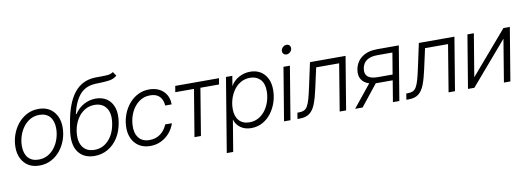

<svg xmlns="http://www.w3.org/2000/svg" viewBox="-69 -1193 5054 1840"><g transform="rotate(-10 2458.5 -273.0)"><path d="M228 10.3Q135.7 10.3 82.8 -48.6Q29.8 -107.4 29.8 -202.1Q29.8 -263.7 49.8 -321.5Q69.8 -379.4 106.9 -425.5Q144 -471.7 195.6 -498.8Q247.1 -525.9 310.1 -525.9Q402.3 -525.9 455.3 -466.8Q508.3 -407.7 508.3 -312.5Q508.3 -250.5 488.3 -192.9Q468.3 -135.3 431.2 -89.4Q394 -43.5 342.5 -16.6Q291 10.3 228 10.3ZM230 -47.4Q280.3 -47.4 320.3 -70.1Q360.4 -92.8 388.4 -131.3Q416.5 -169.9 431.2 -217.3Q445.8 -264.6 445.8 -313.5Q445.8 -385.3 410.2 -426.8Q374.5 -468.3 308.6 -468.3Q258.8 -468.3 219 -445.6Q179.2 -422.9 150.9 -384.5Q122.6 -346.2 107.4 -298.6Q92.3 -251 92.3 -200.7Q92.3 -129.9 127.9 -88.6Q163.6 -47.4 230 -47.4Z M1074.2 -750 1101.1 -710.4Q1067.9 -682.1 1024.9 -676.5Q981.9 -670.9 929.7 -669.4Q919.9 -668.9 909.7 -668.7Q899.4 -668.5 888.7 -668Q793 -663.6 737.5 -599.1Q682.1 -534.7 654.8 -414.1H661.1Q697.8 -470.2 752.7 -499.3Q807.6 -528.3 867.2 -528.3Q930.2 -528.3 975.3 -497.6Q1020.5 -466.8 1040 -408Q1059.6 -349.1 1045.4 -264.2Q1031.7 -179.7 992.2 -117.9Q952.6 -56.2 894 -22.5Q835.4 11.2 764.6 11.7Q656.7 11.2 604.2 -63.7Q551.8 -138.7 575.7 -282.7L585 -339.8Q616.7 -530.3 693.1 -626.7Q769.5 -723.1 896 -727.5Q910.6 -728 924.6 -728Q938.5 -728 951.2 -728Q990.7 -728 1021 -730.7Q1051.3 -733.4 1074.2 -750ZM773.9 -46.4Q853 -46.4 909.4 -105.7Q965.8 -165 981.9 -264.2Q998 -361.3 960.2 -416Q922.4 -470.7 845.2 -470.7Q791.5 -470.7 748 -443.4Q704.6 -416 675.5 -368.7Q646.5 -321.3 635.7 -260.3Q619.1 -161.1 656 -103.8Q692.9 -46.4 773.9 -46.4Z M1306.6 10.3Q1242.7 10.3 1196.8 -19Q1150.9 -48.3 1127.9 -100.3Q1105 -152.3 1108.9 -220.2Q1112.3 -279.8 1133.5 -334.7Q1154.8 -389.6 1191.7 -432.9Q1228.5 -476.1 1278.3 -501Q1328.1 -525.9 1387.7 -525.9Q1444.3 -525.9 1486.8 -503.2Q1529.3 -480.5 1552.7 -439.9Q1576.2 -399.4 1575.2 -347.2H1512.2Q1510.3 -401.4 1478.8 -434.8Q1447.3 -468.3 1386.2 -468.3Q1324.2 -468.3 1277.6 -433.6Q1231 -398.9 1203.6 -342.5Q1176.3 -286.1 1172.4 -220.2Q1166.5 -142.1 1201.9 -94.7Q1237.3 -47.4 1308.1 -47.4Q1370.1 -47.4 1414.6 -80.3Q1459 -113.3 1481.4 -168.9H1546.4Q1529.8 -117.2 1494.6 -76.7Q1459.5 -36.1 1411.1 -12.9Q1362.8 10.3 1306.6 10.3Z M1736.3 0 1812 -456.1H1629.9L1640.1 -515.6H2065.9L2055.7 -456.1H1874.5L1799.3 0Z M2014.6 204.1 2133.8 -515.6H2195.3L2179.7 -419.4H2180.2Q2209 -469.7 2260.5 -497.3Q2312 -524.9 2368.7 -524.9Q2456.1 -524.9 2506.8 -467.8Q2557.6 -410.6 2557.6 -315.9Q2557.6 -255.4 2538.8 -197.5Q2520 -139.6 2484.9 -92.8Q2449.7 -45.9 2399.9 -18.3Q2350.1 9.3 2288.1 9.3Q2229 9.3 2186.8 -20Q2144.5 -49.3 2128.4 -100.6H2127.9L2077.1 204.1ZM2281.2 -48.3Q2331.1 -48.3 2370.8 -71Q2410.6 -93.8 2438.2 -132.1Q2465.8 -170.4 2480.5 -218Q2495.1 -265.6 2495.1 -315.4Q2495.1 -389.2 2457.8 -428.5Q2420.4 -467.8 2358.9 -467.8Q2308.1 -467.8 2268.1 -444.8Q2228 -421.9 2200.4 -383.3Q2172.9 -344.7 2158.4 -297.4Q2144 -250 2144 -201.7Q2144 -129.9 2180.2 -89.1Q2216.3 -48.3 2281.2 -48.3Z M2607.9 0 2693.4 -515.6H2755.9L2670.4 0ZM2743.2 -627.4Q2724.1 -627.4 2713.1 -640.6Q2702.1 -653.8 2705.1 -672.9Q2708.5 -691.9 2723.9 -705.1Q2739.3 -718.3 2757.8 -718.3Q2776.9 -718.3 2787.8 -705.1Q2798.8 -691.9 2795.9 -672.9Q2793 -653.8 2777.3 -640.6Q2761.7 -627.4 2743.2 -627.4Z M2738.8 0 2748.5 -59.6H2765.6Q2793.9 -59.6 2813.2 -68.6Q2832.5 -77.6 2846.7 -101.1Q2860.8 -124.5 2873.3 -168Q2885.7 -211.4 2900.4 -280.3L2951.2 -515.6H3297.4L3211.9 0H3149.4L3224.6 -456.1H3001L2957.5 -259.3Q2938 -168.9 2915.8 -111.8Q2893.6 -54.7 2857.7 -27.3Q2821.8 0 2761.7 0Z M3730 0H3667.5L3701.7 -206.5H3553.7Q3545.4 -206.5 3537.1 -207L3372.6 0H3299.8L3475.1 -217.3Q3423.8 -232.9 3400.4 -270.8Q3377 -308.6 3386.2 -364.7Q3398.9 -440.4 3456.8 -483.2Q3514.6 -525.9 3604 -525.9H3817.4ZM3710.4 -261.2 3745.1 -469.2H3599.1Q3465.3 -469.2 3448.2 -364.7Q3431.2 -261.2 3567.4 -261.2Z M3798.3 0 3808.1 -59.6H3825.2Q3853.5 -59.6 3872.8 -68.6Q3892.1 -77.6 3906.2 -101.1Q3920.4 -124.5 3932.9 -168Q3945.3 -211.4 3960 -280.3L4010.7 -515.6H4356.9L4271.5 0H4209L4284.2 -456.1H4060.5L4017.1 -259.3Q3997.6 -168.9 3975.3 -111.8Q3953.1 -54.7 3917.2 -27.3Q3881.3 0 3821.3 0Z M4810.5 0H4747.6L4815.9 -413.6H4814.9L4460 0H4397.9L4483.4 -515.6H4545.9L4477.1 -101.6H4478.5L4834 -515.6H4896Z"/></g></svg>

Font: Inter Display Light
Style: Italic
Weight: 300
Italic angle: -9.39999°
Designer: Rasmus Andersson
Foundry: rsms
Version: Version 4.000;git-a52131595